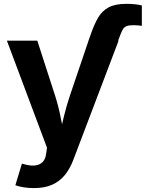

<svg xmlns="http://www.w3.org/2000/svg" viewBox="-20 -754 755 982"><path d="M432.6 -545.9 445.2 -581.2Q461.8 -629.1 481.6 -663.4Q501.5 -697.7 535.3 -716.1Q569 -734.4 626.6 -734.4Q648.7 -734.4 668.9 -732.3Q689 -730.3 705.5 -726.2V-621.9Q694.5 -623.4 683.7 -624.3Q673 -625.2 662.6 -625.2Q639.8 -625.2 627.7 -620.4Q615.6 -615.5 609.5 -605.8Q603.4 -596 597.6 -581.2L584.1 -545.9ZM58.6 193.3 92.1 82.8 110.1 87.6Q139.9 95.3 162.6 91.8Q185.4 88.4 199.3 73.3Q213.2 58.1 216.1 30.9L220.4 1.6L15.3 -545.9H170.8L262.5 -262.5Q279.5 -208.8 289.9 -155.2Q300.4 -101.6 313.8 -43.1H279.7Q293 -101.6 306.1 -155.6Q319.2 -209.6 336.7 -262.5L432.8 -545.9H586.5L354.7 64.4Q338.1 108.4 312.1 140.7Q286.2 173 247.6 190.5Q209.1 208 154.2 208Q125.2 208 99.7 203.8Q74.1 199.6 58.6 193.3Z"/></svg>

Font: Adwaita Sans
Style: Regular
Weight: 400
Designer: Rasmus Andersson
Foundry: rsms
Version: Version 4.001;git-9221beed3